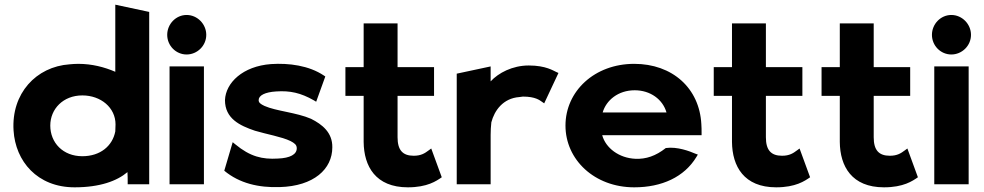

<svg xmlns="http://www.w3.org/2000/svg" viewBox="-20 -778 4208 821"><path d="M299 23C407 23 480 -4 525 -42C526 -29 526 -8 526 0V10H618V-727L473 -758V-471C427 -491 373 -505 315 -505C300 -505 290 -504 278 -503C134 -493 28 -378 38 -220C46 -89 139 23 299 23ZM474 -246C474 -236 473 -227 473 -216C461 -154 409 -110 332 -110C249 -110 195 -168 195 -241C195 -312 250 -370 332 -370C411 -370 474 -318 474 -246Z M695 -629C695 -583 732 -545 778 -545C823 -545 862 -582 862 -629C862 -675 824 -714 778 -714C732 -714 695 -675 695 -629ZM852 10V-494H705V10Z M939 -48C1004 6 1086 25 1176 22C1322 18 1401 -55 1401 -148C1402 -211 1358 -246 1310 -270C1248 -297 1160 -303 1111 -325C1094 -333 1086 -339 1086 -350C1086 -370 1113 -384 1161 -387C1220 -391 1266 -381 1322 -349L1332 -343L1371 -451L1365 -455C1301 -498 1215 -509 1139 -504C1018 -495 945 -424 942 -350C942 -271 1005 -241 1070 -219C1120 -204 1185 -193 1222 -175C1239 -166 1249 -159 1249 -144C1249 -118 1221 -102 1168 -100C1102 -96 1050 -108 986 -161L975 -170Z M1869 -20 1824 -143 1813 -135C1797 -123 1781 -112 1749 -112C1702 -112 1680 -136 1680 -191V-368H1836V-491H1680V-678H1535V-491H1457V-368H1535V-171C1536 -67 1586 23 1724 23C1807 23 1846 -4 1869 -20Z M2368 -466 2359 -470C2347 -475 2315 -498 2241 -498C2171 -498 2111 -466 2078 -430V-494L1933 -463V10H2078V-201C2078 -220 2079 -237 2081 -255C2094 -305 2131 -358 2201 -363C2206 -363 2211 -365 2216 -365C2270 -365 2288 -349 2297 -343L2307 -336Z M2555 -200H2980V-210C2980 -222 2980 -235 2979 -247C2971 -401 2855 -505 2692 -505C2522 -505 2398 -388 2398 -241C2398 -95 2522 23 2692 23C2810 23 2906 -21 2958 -107L2964 -117L2953 -121C2930 -131 2876 -152 2827 -145C2784 -111 2742 -97 2697 -99C2627 -102 2570 -145 2555 -200ZM2830 -297H2557C2572 -349 2623 -392 2694 -392C2761 -392 2814 -353 2830 -297Z M3444 -20 3399 -143 3388 -135C3372 -123 3356 -112 3324 -112C3277 -112 3255 -136 3255 -191V-368H3411V-491H3255V-678H3110V-491H3032V-368H3110V-171C3111 -67 3161 23 3299 23C3382 23 3421 -4 3444 -20Z M3905 -20 3860 -143 3849 -135C3833 -123 3817 -112 3785 -112C3738 -112 3716 -136 3716 -191V-368H3872V-491H3716V-678H3571V-491H3493V-368H3571V-171C3572 -67 3622 23 3760 23C3843 23 3882 -4 3905 -20Z M3965 -629C3965 -583 4002 -545 4048 -545C4093 -545 4132 -582 4132 -629C4132 -675 4094 -714 4048 -714C4002 -714 3965 -675 3965 -629ZM4122 10V-494H3975V10Z"/></svg>

Font: Bluebird
Style: SfBdExt
Weight: 700
Designer: Jasper
Foundry: Cannot Into Space Fonts
Version: Version 0.98